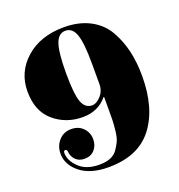

<svg xmlns="http://www.w3.org/2000/svg" viewBox="-126 -594 843 903"><g transform="rotate(-20 295.5 -142.5)"><path d="M358 -180V-281Q358 -385 343 -427.5Q328 -470 293 -470Q258 -470 243 -427.5Q228 -385 228 -281Q228 -177 242.5 -137Q257 -97 293 -97Q314 -97 336 -121Q358 -145 358 -180ZM92 69Q92 107 128 142Q164 177 230 177Q261 177 284 168Q307 159 320.5 139.5Q334 120 342 102.5Q350 85 353.5 53Q357 21 357.5 3.5Q358 -14 358 -48V-115H355Q310 -60 232 -60Q149 -60 88.5 -111.5Q28 -163 28 -262Q28 -359 101 -423.5Q174 -488 292 -488Q366 -488 420.5 -459.5Q475 -431 504 -381Q533 -331 546.5 -273Q560 -215 560 -147Q560 15 487.5 109Q415 203 266 203Q176 203 125 162.5Q74 122 74 66Q74 28 98 1Q122 -26 160 -26Q197 -26 219.5 -2.5Q242 21 242 54Q242 85 223.5 106Q205 127 173 127Q146 127 129 110.5Q112 94 110 67Q108 57 101 57Q92 57 92 69Z"/></g></svg>

Font: Elsie Swash Caps Black
Style: Regular
Weight: 900
Designer: Alejandro Inler
Foundry: Alejandro Inler
Version: 1.001